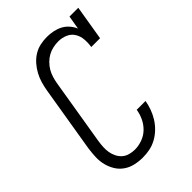

<svg xmlns="http://www.w3.org/2000/svg" viewBox="-221 -838 941 941"><g transform="rotate(-45 250.0 -367.5)"><path d="M199 8Q172 8 145.5 2Q119 -4 97.5 -19Q76 -34 62.5 -56Q49 -78 42.5 -103.5Q36 -129 37 -157Q38 -185 42 -213L99 -558Q103 -581 109.5 -603.5Q116 -626 127.5 -647.5Q139 -669 155.5 -688Q172 -707 193 -720Q214 -733 237.5 -738Q261 -743 284 -743Q306 -743 327.5 -738.5Q349 -734 367 -724.5Q385 -715 399 -699Q413 -683 421 -664L433 -735H494L464 -554H403Q407 -579 405 -604Q403 -629 390.5 -649Q378 -669 355.5 -678.5Q333 -688 308 -688Q290 -688 271.5 -684Q253 -680 236.5 -671Q220 -662 206 -648Q192 -634 182.5 -618Q173 -602 167.5 -584Q162 -566 159 -549L102 -204Q99 -185 98 -166Q97 -147 100 -129.5Q103 -112 111 -96Q119 -80 132 -68.5Q145 -57 163 -52Q181 -47 199 -47Q225 -47 251 -56.5Q277 -66 296.5 -85Q316 -104 327.5 -128.5Q339 -153 343 -179H404Q400 -155 391.5 -131.5Q383 -108 369.5 -86Q356 -64 337 -45.5Q318 -27 295.5 -14.5Q273 -2 248.5 3Q224 8 199 8Z"/></g></svg>

Font: Iosevka Slab Light Oblique
Style: Regular
Weight: 300
Italic angle: -9°
Monospace: yes
Designer: Belleve Invis
Foundry: Belleve Invis
Version: Version 11.1.1; ttfautohint (v1.8.3)